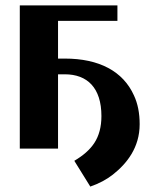

<svg xmlns="http://www.w3.org/2000/svg" viewBox="-20 -548 568 708"><path d="M53 0H194V-274H219C302 -274 354 -224 354 -120C354 -80 345 -47 328 -21C311 5 286 26 254 45L313 140C345 129 373 114 396 96C448 55 495 -4 495 -90C495 -131 488 -166 474 -196C434 -285 346 -332 219 -332H194V-471H413V-528H53Z"/></svg>

Font: Aerodynamic
Style: Regular
Weight: 500
Designer: Google
Version: Version 2.000980; 2014